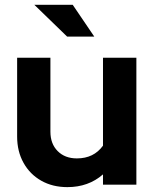

<svg xmlns="http://www.w3.org/2000/svg" viewBox="-20 -758 633 788"><path d="M256.4 10Q195.9 10 149.4 -16.3Q102.8 -42.6 76.6 -89.7Q50.3 -136.7 50.3 -197.6V-521H186.9V-217.6Q186.9 -167.8 216.7 -137.9Q246.5 -107.9 295.5 -107.9Q365 -107.9 402.7 -160.2V-521H539.7V0H402.7V-42.3Q343 10 256.4 10ZM255.4 -607.9 121 -738.2H278.5L366.9 -607.9Z"/></svg>

Font: Red Hat Display VF
Style: Regular
Weight: 300
Designer: Pentagram, MCKL
Foundry: Pentagram, MCKL
Version: Version 1.023